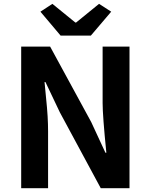

<svg xmlns="http://www.w3.org/2000/svg" viewBox="-20 -984 788 1004"><path d="M90.8 0V-740.2H242.2L457 -345.7L531.2 -185.5H536.1Q516.6 -378.9 516.6 -445.3V-740.2H657.2V0H506.8L293 -396.5L217.8 -554.7H212.9Q213.9 -541 220.2 -479Q226.6 -417 229 -376Q231.4 -335 231.4 -296.9V0ZM296.9 -797.9 191.4 -922.9 253.9 -963.9 374 -866.2H377.9L498 -963.9L561.5 -922.9L455.1 -797.9Z"/></svg>

Font: Nasu
Style: Bold
Weight: 700
Designer: Ryoko NISHIZUKA (kana &amp; ideographs); Paul D. Hunt (Latin, Greek &amp; Cyrillic); Wenlong ZHANG (bopomofo); Sandoll C
Version: Version 2014.1215